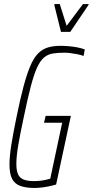

<svg xmlns="http://www.w3.org/2000/svg" viewBox="-20 -923 459 951"><path d="M151 8Q109 8 81 -2Q53 -12 40 -37Q27 -62 27 -108Q27 -148 36 -205Q45 -262 62 -344Q80 -433 96.5 -494.5Q113 -556 130 -596Q147 -636 168 -657.5Q189 -679 216 -687.5Q243 -696 280 -696Q300 -696 322 -694Q344 -692 364.5 -688Q385 -684 400 -678L394 -646Q380 -651 362.5 -654.5Q345 -658 328.5 -660Q312 -662 299 -662Q266 -662 241.5 -658Q217 -654 198 -638Q179 -622 163.5 -588Q148 -554 132.5 -495Q117 -436 98 -344Q80 -261 70.5 -204.5Q61 -148 61 -112Q61 -78 69.5 -59.5Q78 -41 97.5 -33.5Q117 -26 147 -26Q162 -26 177 -27.5Q192 -29 206 -32Q220 -35 229 -38L288 -315H198L206 -349H331L258 -9Q241 -4 221.5 0Q202 4 184 6Q166 8 151 8ZM282 -765 249 -898 250 -903H276L310 -795L391 -903H419L418 -898L328 -765Z"/></svg>

Font: Saira ExtraCondensed Thin
Style: Italic
Weight: 250
Width: 2
Italic angle: -12°
Designer: Hector Gatti with collaboration of the Omnibus-Type team
Foundry: Omnibus-Type
Version: Version 1.101